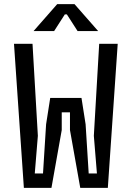

<svg xmlns="http://www.w3.org/2000/svg" viewBox="-20 -913 640 933"><path d="M396 -309 411 -70H451L436 -253L462 -700H552L504 0H370L320 -281V-367H280V-281L230 0H96L48 -700H138L164 -253L149 -70H189L204 -309L224 -437H376ZM143 -762 258 -893H342L457 -762H357L305 -843H295L243 -762Z"/></svg>

Font: Fliege Mono Thin
Style: Regular
Weight: 100
Version: Version 0.020;Glyphs 3.3 (3306)